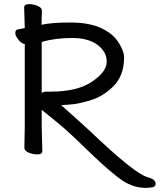

<svg xmlns="http://www.w3.org/2000/svg" viewBox="-20 -731 774 930"><path d="M686 179Q627 179 574 144Q521 109 422 14L344 -61Q283 -118 261 -135Q239 -152 182 -199V-115L185 1Q185 17 161 17Q141 17 119.5 8.5Q98 0 98 -17L100 -116V-517H105Q87 -517 70.5 -537Q54 -557 54 -571Q54 -587 68 -589L100 -595L97 -695Q97 -711 122 -711Q141 -711 162 -702.5Q183 -694 183 -679Q183 -667 182 -649Q181 -631 181 -611Q230 -622 320 -622Q409 -622 466.5 -596.5Q524 -571 552.5 -528Q581 -485 581 -452Q581 -361 524 -308Q476 -263 422 -246.5Q368 -230 336.5 -226.5Q305 -223 276 -222Q371 -138 417 -95Q634 112 695 127Q733 137 734 158Q734 174 716.5 176.5Q699 179 686 179ZM182 -281Q174 -273 182 -280Q190 -287 202 -287H222Q355 -287 426 -335.5Q497 -384 497 -432Q497 -480 452.5 -513.5Q408 -547 329 -547Q248 -547 182 -528Z"/></svg>

Font: LXGW WenKai TC
Style: Bold
Weight: 700
Designer: LXGW / Fontworks Inc.
Foundry: LXGW / Fontworks Inc.
Version: Version 1.330;April 28, 2024